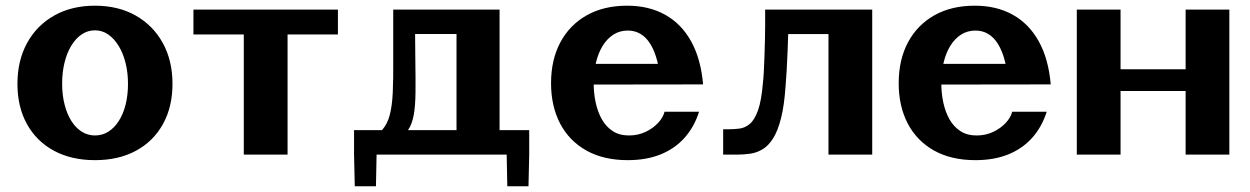

<svg xmlns="http://www.w3.org/2000/svg" viewBox="-20 -538 4350 668"><path d="M310.4 19.2Q228.2 19.2 167.7 -13.6Q107.1 -46.3 73.9 -106.1Q40.7 -165.8 40.7 -246.2Q40.7 -327.4 74.4 -388.7Q108.1 -449.9 168.9 -484.1Q229.7 -518.2 310.4 -518.2Q391.3 -518.2 451.8 -484.1Q512.4 -449.9 546.2 -388.7Q580.1 -327.4 580.1 -246.2Q580.1 -165.8 546.8 -106.1Q513.6 -46.3 453.2 -13.6Q392.8 19.2 310.4 19.2ZM310.4 -66.7Q336 -66.7 357 -79.9Q378 -93.1 393.4 -117.3Q408.9 -141.5 417.1 -174.3Q425.3 -207.2 425.3 -246.2Q425.3 -285.2 416.9 -318.9Q408.4 -352.6 392.9 -378.1Q377.3 -403.7 356.4 -418.1Q335.6 -432.5 310.4 -432.5Q285.5 -432.5 264.6 -418.6Q243.7 -404.7 228.3 -379.5Q212.9 -354.3 204.6 -320.6Q196.2 -286.9 196.2 -247.1Q196.2 -207.8 204.6 -174.7Q212.9 -141.7 228.1 -117.5Q243.2 -93.3 264.3 -80Q285.3 -66.7 310.4 -66.7Z M828.2 0V-490.8L958.5 -418.2H653V-504.7H1155.7V-418.2H850.2L980.5 -490.8V0Z M1227.2 0V-85.2H1705.5L1568.3 -6.2V-496.7L1705.5 -419.7H1348.1V-504.7H1718.1V-6.2L1573.9 -84.9H1780.1V0ZM1360.3 -50.7 1258.1 -49.8Q1290.2 -64.3 1308.8 -85Q1327.4 -105.6 1335.9 -137.4Q1344.3 -169.1 1346.5 -216.6Q1348.7 -264.2 1348.1 -332.3Q1347.6 -400.5 1348.1 -494L1424.4 -494.2Q1423.9 -400.5 1425 -332.5Q1426.1 -264.5 1425.6 -217.1Q1425.2 -169.8 1419.5 -138.2Q1413.9 -106.6 1400 -86Q1386.2 -65.4 1360.3 -50.7ZM1690.3 0V-85.2H1821.2V0ZM1821.2 0 1818.7 110H1745L1742.8 0ZM1342.7 0H1211.8V-85.2H1342.7ZM1211.8 0H1290.2L1288 110H1214.3Z M2164.1 19.2Q2080.1 19.2 2020.3 -14.2Q1960.5 -47.7 1928.8 -108Q1897.2 -168.4 1897.2 -248.6Q1897.2 -329.9 1929.5 -390.6Q1961.8 -451.2 2021.2 -484.7Q2080.6 -518.2 2161.8 -518.2Q2237.8 -518.2 2294.3 -486.6Q2350.8 -455.1 2384.6 -394.1Q2418.5 -333.1 2426.2 -244.3H2279.3Q2275.8 -290.4 2266.7 -325.6Q2257.6 -360.7 2243.1 -384.3Q2228.6 -407.9 2208.8 -419.8Q2189.1 -431.7 2164.1 -431.7Q2136.7 -431.7 2114.7 -417.9Q2092.8 -404.1 2077.3 -379.4Q2061.9 -354.7 2053.7 -321.2Q2045.5 -287.6 2045.5 -248.1Q2045.5 -214.3 2052.3 -181.9Q2059.1 -149.6 2073.6 -123.5Q2088.1 -97.5 2111.5 -82.1Q2134.8 -66.7 2168 -66.7Q2199.8 -66.7 2226.1 -79.2Q2252.4 -91.7 2269.9 -110.7Q2287.3 -129.7 2292.1 -149.3H2412.2Q2395.3 -96.1 2361.5 -58.4Q2327.7 -20.7 2278.2 -0.7Q2228.6 19.2 2164.1 19.2ZM2032.8 -243.8 2004.3 -315.7H2393.2L2393.6 -244.3Z M2862.4 0V-497.2L3001.1 -419.5H2642.1V-504.7H3014.6V0ZM2496 0V-88.3H2517.2Q2535.2 -88.3 2553.7 -90.8Q2572.2 -93.2 2588.8 -107Q2605.3 -120.8 2617.3 -154.4Q2629.3 -188 2634.4 -250.5Q2636.2 -264.6 2637.4 -288.7Q2638.7 -312.8 2639.7 -342Q2640.8 -371.2 2641.4 -400.5Q2641.9 -429.9 2642.2 -454.6Q2642.4 -479.4 2642.1 -494H2723.9Q2723.9 -472.5 2722.8 -437.2Q2721.8 -401.9 2720.3 -363.1Q2718.7 -324.4 2716.9 -291.1Q2715 -257.7 2713.2 -239.4Q2708.6 -171 2697.3 -126.5Q2685.9 -81.9 2669.6 -56.3Q2653.3 -30.6 2632.9 -18.5Q2612.5 -6.4 2589.8 -3.2Q2567.2 0 2543.7 0Z M3373.6 19.2Q3289.6 19.2 3229.8 -14.2Q3170 -47.7 3138.3 -108Q3106.7 -168.4 3106.7 -248.6Q3106.7 -329.9 3139 -390.6Q3171.3 -451.2 3230.7 -484.7Q3290.1 -518.2 3371.3 -518.2Q3447.3 -518.2 3503.8 -486.6Q3560.3 -455.1 3594.1 -394.1Q3628 -333.1 3635.7 -244.3H3488.8Q3485.3 -290.4 3476.2 -325.6Q3467.1 -360.7 3452.6 -384.3Q3438.1 -407.9 3418.3 -419.8Q3398.6 -431.7 3373.6 -431.7Q3346.2 -431.7 3324.2 -417.9Q3302.3 -404.1 3286.8 -379.4Q3271.4 -354.7 3263.2 -321.2Q3255 -287.6 3255 -248.1Q3255 -214.3 3261.8 -181.9Q3268.6 -149.6 3283.1 -123.5Q3297.6 -97.5 3321 -82.1Q3344.3 -66.7 3377.5 -66.7Q3409.3 -66.7 3435.6 -79.2Q3461.9 -91.7 3479.4 -110.7Q3496.8 -129.7 3501.6 -149.3H3621.7Q3604.8 -96.1 3571 -58.4Q3537.2 -20.7 3487.7 -0.7Q3438.1 19.2 3373.6 19.2ZM3242.3 -243.8 3213.8 -315.7H3602.7L3603.1 -244.3Z M3726.4 0V-504.7H3878.6V-214.2L3749.5 -297H4234.1L4105 -214.2V-504.7H4257.1V0H4105V-303.8L4234.1 -221.5H3749.5L3878.6 -303.8V0Z"/></svg>

Font: Russolo 10pt ExtraLight
Style: Regular
Weight: 200
Designer: Micah Stupak-Hahn
Version: Version 1.000